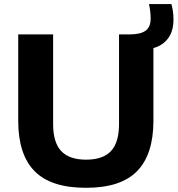

<svg xmlns="http://www.w3.org/2000/svg" viewBox="-20 -908 868 938"><path d="M69 -317.5V-740H239.5V-302Q239.5 -212 279 -170Q318.5 -128 400.5 -128Q483 -128 522.2 -170Q561.5 -212 561.5 -302V-740H614Q666 -740 691 -757.8Q716 -775.5 716 -817.5Q716 -849.5 708 -888H817.5Q823 -867.5 825.2 -850Q827.5 -832.5 827.5 -812.5Q827.5 -757 801.8 -721.5Q776 -686 729.5 -673V-317.5Q729.5 -154 650 -72.2Q570.5 9.5 400.5 9.5Q228.5 9.5 148.8 -72Q69 -153.5 69 -317.5Z"/></svg>

Font: Encode Sans Semi Expanded
Style: Bold
Weight: 700
Width: 6
Designer: Multiple Designers
Foundry: Impallari Type
Version: Version 2.000